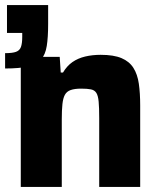

<svg xmlns="http://www.w3.org/2000/svg" viewBox="-20 -733 631 753"><path d="M61.5 0V-510H214.2L218.2 -448.5H227.1Q242.2 -474.3 264 -489.5Q285.8 -504.6 314 -511.3Q342.2 -518 374.7 -518Q425.9 -518 456.6 -505Q487.3 -492 503.2 -466.8Q519.2 -441.6 524.5 -404.6Q529.8 -367.6 529.8 -319V0H369.1V-269.6Q369.1 -310.8 366.9 -334.3Q364.8 -357.8 357.8 -368.7Q350.9 -379.6 336.6 -382.5Q322.3 -385.4 298.4 -385.4Q272.9 -385.4 257.3 -379.9Q241.7 -374.5 234.4 -361Q227.2 -347.6 224.8 -324.4Q222.3 -301.1 222.3 -265.6V0ZM0 -464.4V-524.5Q28.6 -524.5 42.8 -529.7Q57 -534.8 62.1 -548.7Q67.2 -562.7 67.2 -588.2V-603.9H7.4V-713H168.8V-638.9Q168.8 -586.6 163.4 -552.7Q158 -518.7 140.9 -499.4Q123.8 -480.1 90.2 -472.3Q56.5 -464.4 0 -464.4Z"/></svg>

Font: Saira Thin
Style: Regular
Weight: 100
Designer: Hector Gatti with collaboration of the Omnibus-Type team
Foundry: Omnibus-Type
Version: Version 1.101